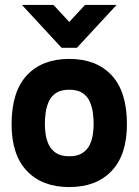

<svg xmlns="http://www.w3.org/2000/svg" viewBox="-20 -749 562 779"><path d="M230 -555 69 -729H197L261 -660L325 -729H453L292 -555ZM27 -245Q27 -377 89 -443.5Q151 -510 261 -510Q371 -510 433 -443.5Q495 -377 495 -245Q495 -121 433 -55.5Q371 10 261 10Q151 10 89 -55.5Q27 -121 27 -245ZM261 -115Q295 -115 315 -128.5Q335 -142 344.5 -162.5Q354 -183 357 -205.5Q360 -228 360 -245Q360 -266 357 -290Q354 -314 344.5 -336Q335 -358 315 -371.5Q295 -385 261 -385Q227 -385 207 -371.5Q187 -358 177.5 -336Q168 -314 165 -290Q162 -266 162 -245Q162 -228 165 -205.5Q168 -183 177.5 -162.5Q187 -142 207 -128.5Q227 -115 261 -115Z"/></svg>

Font: Haskoy ExtraBold
Style: Regular
Weight: 800
Designer: Ertekin Erdin
Foundry: Ertekin Erdin
Version: Version 2.000; ttfautohint (v1.8.4.7-5d5b)